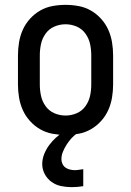

<svg xmlns="http://www.w3.org/2000/svg" viewBox="-20 -548 540 791"><path d="M250 8Q223 8 196 3Q169 -2 145.5 -15.5Q122 -29 103.5 -49.5Q85 -70 74 -94.5Q63 -119 58.5 -146Q54 -173 54 -200V-320Q54 -347 58.5 -374Q63 -401 74 -425.5Q85 -450 103.5 -470.5Q122 -491 145.5 -504.5Q169 -518 196 -523Q223 -528 250 -528Q277 -528 304 -523Q331 -518 354.5 -504.5Q378 -491 396.5 -470.5Q415 -450 426 -425.5Q437 -401 441.5 -374Q446 -347 446 -320V-200Q446 -173 441.5 -146Q437 -119 426 -94.5Q415 -70 396.5 -49.5Q378 -29 354.5 -15.5Q331 -2 304 3Q277 8 250 8ZM250 -72Q274 -72 296 -81.5Q318 -91 332 -110.5Q346 -130 351 -153Q356 -176 356 -200V-320Q356 -344 351 -367Q346 -390 332 -409.5Q318 -429 296 -438.5Q274 -448 250 -448Q226 -448 204 -438.5Q182 -429 168 -409.5Q154 -390 149 -367Q144 -344 144 -320V-200Q144 -176 149 -153Q154 -130 168 -110.5Q182 -91 204 -81.5Q226 -72 250 -72ZM275 223Q253 223 231.5 218.5Q210 214 192.5 201.5Q175 189 164.5 169.5Q154 150 154 128Q154 107 162 87Q170 67 182.5 50Q195 33 210.5 19Q226 5 244 -6L247 -8H300V0Q286 9 275 21Q264 33 255 47Q246 61 239.5 76.5Q233 92 233 108Q233 118 237.5 127.5Q242 137 250 142.5Q258 148 268 150.5Q278 153 288 153Q297 153 305.5 151.5Q314 150 323 149V219Q311 221 299 222Q287 223 275 223Z"/></svg>

Font: Iosevka SS10 Medium
Style: Regular
Weight: 500
Monospace: yes
Designer: Belleve Invis
Foundry: Belleve Invis
Version: Version 28.0.6; ttfautohint (v1.8.4)